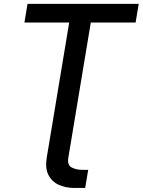

<svg xmlns="http://www.w3.org/2000/svg" viewBox="-20 -747 722 972"><path d="M334.5 0 326 50.1Q319.6 88.8 342.9 100.9Q366.1 112.9 398.4 112.9H426.5L411.2 204.5H355.8Q313.6 204.5 278.6 189.1Q243.6 173.7 225.7 139.7Q207.7 105.8 216.6 50.8L225.1 0L330.3 -632.8H103.7L119.3 -727.3H682.2L666.5 -632.8H439.6Z"/></svg>

Font: Inter UI Medium
Style: Italic
Weight: 500
Italic angle: 9.39999°
Designer: Rasmus Andersson
Foundry: rsms
Version: 3.2;8d6f07862